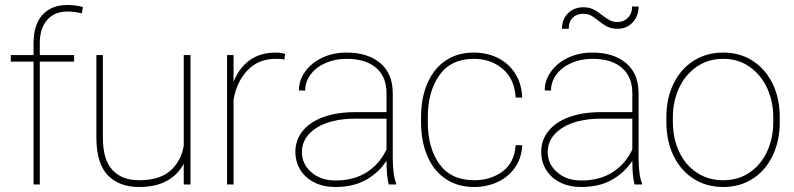

<svg xmlns="http://www.w3.org/2000/svg" viewBox="-20 -737 3170 767"><path d="M23 -491V-517H114V-564Q114 -638 149.5 -677.5Q185 -717 249 -717Q283 -717 311 -709L307 -684Q274 -691 250 -691Q198 -691 168.5 -657.5Q139 -624 139 -564V-517H276V-491H139V0H114V-491Z M741 0H714V-83Q691 -39 646.5 -14.5Q602 10 536 10Q455 10 410 -37.5Q365 -85 365 -189V-517H391V-188Q391 -98 429.5 -57.5Q468 -17 535 -17Q617 -17 660 -54.5Q703 -92 714 -154V-517H741Z M887 -517H913V-410Q935 -466 977.5 -496.5Q1020 -527 1082 -527Q1093 -527 1102.5 -525.5Q1112 -524 1119 -522L1116 -499Q1111 -500 1105 -501Q1098 -502 1082 -502Q1013 -502 969.5 -457Q926 -412 913 -339V0H887Z M1365 -502Q1319 -502 1281 -485.5Q1243 -469 1221 -439.5Q1199 -410 1199 -375L1174 -376Q1174 -416 1199 -451Q1224 -486 1267.5 -506.5Q1311 -527 1365 -527Q1449 -527 1499 -485Q1549 -443 1549 -364V-104Q1549 -75 1552.5 -47Q1556 -19 1563 -4V0H1533Q1524 -32 1524 -95Q1494 -48 1443 -19Q1392 10 1320 10Q1272 10 1236 -8Q1200 -26 1180 -58Q1160 -90 1160 -131Q1160 -177 1188.5 -213Q1217 -249 1271 -269Q1325 -289 1399 -289H1524V-365Q1524 -430 1482.5 -466Q1441 -502 1365 -502ZM1524 -140V-263H1401Q1302 -263 1244 -226Q1186 -189 1186 -129Q1186 -82 1223.5 -49Q1261 -16 1320 -16Q1393 -16 1444.5 -48.5Q1496 -81 1524 -140Z M2040 -157H2066Q2064 -106 2037.5 -68Q2011 -30 1968 -10Q1925 10 1874 10Q1808 10 1760 -22.5Q1712 -55 1687 -114Q1662 -173 1662 -249V-269Q1662 -345 1687 -403.5Q1712 -462 1759.5 -494.5Q1807 -527 1873 -527Q1924 -527 1967 -506.5Q2010 -486 2037 -445Q2064 -404 2066 -347H2040Q2036 -421 1988.5 -461.5Q1941 -502 1873 -502Q1782 -502 1735.5 -437Q1689 -372 1689 -269V-249Q1689 -146 1735.5 -81.5Q1782 -17 1874 -17Q1940 -17 1987.5 -52Q2035 -87 2040 -157Z M2447 -622Q2423 -622 2407 -630Q2391 -638 2371 -654Q2354 -668 2341 -675Q2328 -682 2310 -682Q2284 -682 2268 -666.5Q2252 -651 2252 -622H2225Q2225 -660 2249 -684Q2273 -708 2310 -708Q2333 -708 2349.5 -700Q2366 -692 2386 -676Q2404 -662 2417 -655.5Q2430 -649 2447 -649Q2471 -649 2488 -665.5Q2505 -682 2505 -711H2531Q2531 -672 2507 -647Q2483 -622 2447 -622ZM2347 -502Q2301 -502 2263 -485.5Q2225 -469 2203 -439.5Q2181 -410 2181 -375L2156 -376Q2156 -416 2181 -451Q2206 -486 2249.5 -506.5Q2293 -527 2347 -527Q2431 -527 2481 -485Q2531 -443 2531 -364V-104Q2531 -75 2534.5 -47Q2538 -19 2545 -4V0H2515Q2506 -32 2506 -95Q2476 -48 2425 -19Q2374 10 2302 10Q2254 10 2218 -8Q2182 -26 2162 -58Q2142 -90 2142 -131Q2142 -177 2170.5 -213Q2199 -249 2253 -269Q2307 -289 2381 -289H2506V-365Q2506 -430 2464.5 -466Q2423 -502 2347 -502ZM2506 -140V-263H2383Q2284 -263 2226 -226Q2168 -189 2168 -129Q2168 -82 2205.5 -49Q2243 -16 2302 -16Q2375 -16 2426.5 -48.5Q2478 -81 2506 -140Z M2869 -527Q2936 -527 2987 -494Q3038 -461 3066.5 -402.5Q3095 -344 3095 -269V-249Q3095 -174 3066.5 -115Q3038 -56 2987 -23Q2936 10 2869 10Q2802 10 2750.5 -23Q2699 -56 2670.5 -115Q2642 -174 2642 -249V-269Q2642 -344 2670.5 -402.5Q2699 -461 2750.5 -494Q2802 -527 2869 -527ZM2869 -17Q2930 -17 2975.5 -48.5Q3021 -80 3045 -133Q3069 -186 3069 -249V-269Q3069 -331 3045 -384Q3021 -437 2975.5 -469.5Q2930 -502 2869 -502Q2808 -502 2762 -469.5Q2716 -437 2692 -384Q2668 -331 2668 -269V-249Q2668 -186 2692 -133Q2716 -80 2762 -48.5Q2808 -17 2869 -17Z"/></svg>

Font: FreesentationVF
Style: Regular
Weight: 400
Designer: glyphs from Roboto by Christian Robertson / Hangul glyphs from Noto Sans CJK(Source Han Sans) by Jang Soo-young and Kang
Foundry: PT&
Version: Version 2.001;Glyphs 3.3.1 (3343)